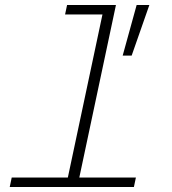

<svg xmlns="http://www.w3.org/2000/svg" viewBox="-20 -750 690 770"><path d="M244 0 399 -730H445L290 0ZM19 0 27 -38H525L517 0ZM241 -692 249 -730H422L414 -692ZM472 -527 528 -730H579L508 -527Z"/></svg>

Font: Azeret Mono Thin Thin
Style: Italic
Weight: 250
Italic angle: -12°
Version: Version 1.002